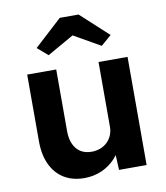

<svg xmlns="http://www.w3.org/2000/svg" viewBox="-86 -843 802 925"><g transform="rotate(-10 315.0 -380.5)"><path d="M67 -203V-529H209V-226Q209 -190 221 -163.5Q233 -137 255 -123Q277 -109 309 -109Q332 -109 351.5 -116.5Q371 -124 385.5 -138Q400 -152 408 -171Q416 -190 416 -212V-529H558V0H423L418 -109L444 -121Q432 -84 404 -54Q376 -24 337 -7Q298 10 253 10Q195 10 153.5 -15.5Q112 -41 89.5 -88.5Q67 -136 67 -203ZM269 -771H361L496 -647L445 -603L315 -677L185 -603L134 -647Z"/></g></svg>

Font: Mach SemiBold
Style: Regular
Weight: 600
Version: Version 1.002